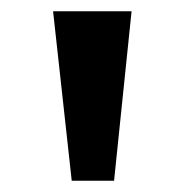

<svg xmlns="http://www.w3.org/2000/svg" viewBox="-20 -750 326 340"><path d="M213 -730 182 -430H107L74 -730Z"/></svg>

Font: Sinter Bold
Style: Regular
Weight: 700
Foundry: Adobe & rsms
Version: Version 1.000